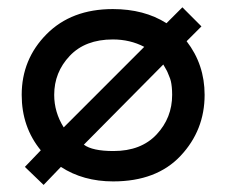

<svg xmlns="http://www.w3.org/2000/svg" viewBox="-20 -488 626 531"><path d="M148.4 -26.4 100.6 23.4 48.8 -26.4 92.8 -72.3Q40 -136.7 40 -225.6Q40 -324.2 108.9 -393.6Q177.7 -462.9 292 -462.9Q378.9 -462.9 440.4 -423.8L484.4 -467.8L537.1 -415L496.1 -374Q545.9 -309.6 545.9 -225.6Q545.9 -127.9 479.5 -57.1Q413.1 13.7 293 13.7Q210 13.7 148.4 -26.4ZM431.6 -309.6 211.9 -87.9Q235.4 -70.3 293.9 -70.3Q370.1 -70.3 413.1 -116.2Q456.1 -162.1 456.1 -225.6Q456.1 -237.3 455.1 -247.1Q454.1 -256.8 452.6 -263.2Q451.2 -269.5 447.8 -277.3Q444.3 -285.2 443.4 -288.1Q442.4 -291 437.5 -299.3Q432.6 -307.6 431.6 -309.6ZM156.2 -135.7 378.9 -358.4Q339.8 -378.9 292 -378.9Q215.8 -378.9 172.9 -333.5Q129.9 -288.1 129.9 -225.6Q129.9 -177.7 156.2 -135.7Z"/></svg>

Font: Thabit-Bold
Style: Bold
Weight: 700
Designer: Regenerated by Nadim Shaikli
Foundry: MAK Alagha
Version: 0.01